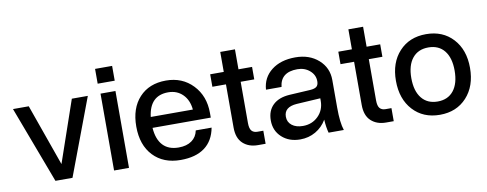

<svg xmlns="http://www.w3.org/2000/svg" viewBox="-59 -941 3120 1230"><g transform="rotate(-10 1501.0 -325.5)"><path d="M32.2 -500H134.8L276.9 -99.1L415 -500H519L331.1 0H220.2Z M594.7 -662.1H705.6V-565.9H594.7ZM601.6 -500H698.7V0H601.6Z M790.5 -252Q790.5 -371.1 854.5 -440.4Q918.5 -509.8 1028.3 -509.8Q1134.3 -509.8 1202.4 -438.5Q1270.5 -367.2 1270.5 -256.8V-226.1H891.6Q897 -150.9 933.3 -112.1Q969.7 -73.2 1035.6 -73.2Q1087.9 -73.2 1120.6 -96.7Q1153.3 -120.1 1161.6 -162.1H1264.6Q1249 -78.1 1190.9 -35.2Q1132.8 7.8 1034.7 7.8Q922.4 7.8 856.4 -62Q790.5 -131.8 790.5 -252ZM1029.3 -433.1Q909.2 -433.1 892.6 -296.9H1166.5Q1160.6 -359.4 1123.5 -396.2Q1086.4 -433.1 1029.3 -433.1Z M1587.4 -85V0H1538.1Q1478 0 1440.7 -34.4Q1403.3 -68.8 1403.3 -138.2V-418.9H1314.9V-500H1403.3V-629.9H1499V-500H1587.4V-418.9H1499V-150.9Q1499 -114.3 1512 -99.6Q1524.9 -85 1549.3 -85Z M2079.1 -147.9Q2079.1 -50.3 2096.2 0H1997.1Q1986.8 -37.1 1983.9 -86.9Q1957 -41 1911.9 -14.9Q1866.7 11.2 1812 11.2Q1739.3 11.2 1692.6 -31.5Q1646 -74.2 1646 -141.1Q1646 -204.1 1684.3 -241Q1722.7 -277.8 1793 -282.2L1929.2 -290Q1958.5 -292 1970.7 -302.7Q1982.9 -313.5 1982.9 -335.9V-337.9Q1982.9 -378.4 1950.2 -406.7Q1917.5 -435.1 1870.1 -435.1Q1761.2 -435.1 1751 -340.8H1649.9Q1655.3 -418.9 1715.1 -465.6Q1774.9 -512.2 1870.1 -512.2Q1961.4 -512.2 2020.3 -460.2Q2079.1 -408.2 2079.1 -328.1ZM1745.1 -147.9Q1745.1 -112.8 1772 -91.8Q1798.8 -70.8 1843.8 -70.8Q1903.3 -70.8 1943.1 -110.4Q1982.9 -149.9 1982.9 -210V-226.1L1828.1 -216.8Q1745.1 -210.9 1745.1 -147.9Z M2420.9 -85V0H2371.6Q2311.5 0 2274.2 -34.4Q2236.8 -68.8 2236.8 -138.2V-418.9H2148.4V-500H2236.8V-629.9H2332.5V-500H2420.9V-418.9H2332.5V-150.9Q2332.5 -114.3 2345.5 -99.6Q2358.4 -85 2382.8 -85Z M2479.5 -252Q2479.5 -369.6 2545.7 -441.4Q2611.8 -513.2 2720.7 -513.2Q2829.1 -513.2 2895.3 -441.4Q2961.4 -369.6 2961.4 -252Q2961.4 -133.3 2895 -61Q2828.6 11.2 2720.7 11.2Q2611.8 11.2 2545.7 -61Q2479.5 -133.3 2479.5 -252ZM2861.3 -252Q2861.3 -335 2824.5 -380.9Q2787.6 -426.8 2720.7 -426.8Q2653.8 -426.8 2616.7 -380.9Q2579.6 -335 2579.6 -252Q2579.6 -168 2616.7 -121.6Q2653.8 -75.2 2720.7 -75.2Q2787.6 -75.2 2824.5 -121.6Q2861.3 -168 2861.3 -252Z"/></g></svg>

Font: Overused Grotesk Medium
Style: Regular
Weight: 500
Version: Version 0.002